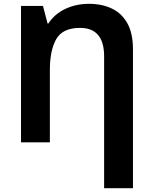

<svg xmlns="http://www.w3.org/2000/svg" viewBox="-20 -745 801 1005"><path d="M446 -725Q514 -725 566 -700Q618 -675 647 -622.5Q676 -570 676 -487V240H525V-450Q525 -599 399 -599Q308 -599 274.5 -540.5Q241 -482 241 -378V0H90V-714H205L229 -622H233Q266 -672 322 -698.5Q378 -725 446 -725Z"/></svg>

Font: BC Sans
Style: Bold
Weight: 700
Designer: Monotype Design Team
Province of B.C.
Foundry: Monotype Imaging Inc.
Version: Version 2.000;GOOG;noto-source:20170915:90ef993387c0